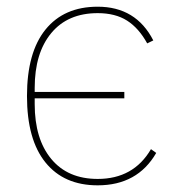

<svg xmlns="http://www.w3.org/2000/svg" viewBox="-20 -538 537 570"><path d="M270 12.2Q169.9 12.2 115 -55.7Q60.1 -123.5 60.1 -252.9Q60.1 -382.3 115 -450.2Q169.9 -518.1 270 -518.1Q383.8 -518.1 435.1 -418L417 -409.2Q392.1 -454.6 357.2 -476.8Q322.3 -499 270 -499Q181.2 -499 132.1 -439.7Q83 -380.4 83 -276.9V-265.1H349.1V-246.1H83V-229Q83 -125.5 132.1 -66.2Q181.2 -6.8 270 -6.8Q376.5 -6.8 428.2 -95.2L443.8 -84Q388.2 12.2 270 12.2Z"/></svg>

Font: Anuphan Thin
Style: Regular
Weight: 250
Designer: Mike Abbink, Paul van der Laan, Pieter van Rosmalen, Mint Tantisuwanna
Foundry: Bold Monday; Cadson Demak
Version: Version 3.002;hotconv 1.0.109;makeotfexe 2.5.65596